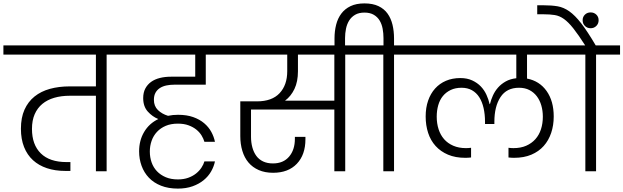

<svg xmlns="http://www.w3.org/2000/svg" viewBox="-49 -1007 3666 1129"><path d="M-29 -740H719V-686H578V0H515V-444H362Q311 -444 270 -432Q229 -420 200 -396Q171 -372 155 -335.5Q139 -299 139 -249Q139 -156 191 -105Q243 -54 342 -54H365V-2H334Q275 -2 227 -18Q179 -34 145 -65Q111 -96 92.5 -142.5Q74 -189 74 -250Q74 -315 95 -362Q116 -409 154 -439.5Q192 -470 244.5 -484.5Q297 -499 360 -499H515V-686H-29Z M1215 -58Q1209 -28 1192.5 1Q1176 30 1148.5 52.5Q1121 75 1083 88.5Q1045 102 997 102Q941 102 898 85Q855 68 826.5 38Q798 8 783.5 -32Q769 -72 769 -117Q769 -181 798.5 -231Q828 -281 882 -307Q847 -321 820 -351Q793 -381 793 -430Q793 -463 805.5 -486.5Q818 -510 839.5 -525.5Q861 -541 891 -548.5Q921 -556 956 -556H1099V-686H661V-740H1305V-686H1161V-509H975Q951 -509 929.5 -504.5Q908 -500 891.5 -489.5Q875 -479 865.5 -462Q856 -445 856 -420Q856 -383 879.5 -360Q903 -337 939 -326Q966 -332 998 -332Q1049 -332 1087 -318.5Q1125 -305 1151.5 -282.5Q1178 -260 1193.5 -231.5Q1209 -203 1215 -173H1153Q1148 -191 1136.5 -210Q1125 -229 1106 -244.5Q1087 -260 1060 -270Q1033 -280 997 -280Q956 -280 925.5 -267Q895 -254 874 -231.5Q853 -209 842.5 -179Q832 -149 832 -116Q832 -82 842.5 -52Q853 -22 874 0Q895 22 925.5 35Q956 48 997 48Q1031 48 1057.5 38.5Q1084 29 1103.5 13.5Q1123 -2 1135.5 -21Q1148 -40 1153 -58H1215Z M1703 -588Q1703 -527 1682.5 -484Q1662 -441 1627 -415H1917V-686H1703ZM1247 -740H2122V-686H1981V0H1917V-363H1427V-203Q1427 -169 1435 -140Q1443 -111 1458.5 -90Q1474 -69 1498.5 -57.5Q1523 -46 1556 -46Q1617 -46 1651 -86Q1685 -126 1685 -191V-202H1747V-188Q1747 -97 1696.5 -44Q1646 9 1557 9Q1509 9 1472.5 -7Q1436 -23 1412 -51.5Q1388 -80 1376 -120Q1364 -160 1364 -207V-411H1462Q1550 -411 1595 -459Q1640 -507 1640 -588V-686H1247Z M1918 -781Q1918 -824 1927.5 -861.5Q1937 -899 1958 -927Q1979 -955 2012.5 -971Q2046 -987 2094 -987Q2143 -987 2176.5 -971Q2210 -955 2230 -927Q2250 -899 2259 -861.5Q2268 -824 2268 -781V-740H2409V-686H2268V0H2205V-686H2064V-740H2206V-783Q2206 -811 2201 -838Q2196 -865 2183.5 -886Q2171 -907 2149 -920Q2127 -933 2094 -933Q2061 -933 2039 -920Q2017 -907 2004 -886Q1991 -865 1985.5 -838Q1980 -811 1980 -783V-724H1918Z M2974 -79Q2966 -79 2958 -79.5Q2950 -80 2941 -81V-138Q2949 -137 2956.5 -136.5Q2964 -136 2970 -136Q3013 -136 3045 -150Q3077 -164 3099 -188.5Q3121 -213 3132 -247Q3143 -281 3143 -321Q3143 -356 3134 -387Q3125 -418 3107.5 -441Q3090 -464 3064 -477.5Q3038 -491 3003 -491Q2930 -491 2894 -436Q2858 -381 2858 -291V-278H2803V-291Q2803 -335 2794.5 -372Q2786 -409 2769 -435.5Q2752 -462 2726 -476.5Q2700 -491 2665 -491Q2629 -491 2601.5 -478Q2574 -465 2555.5 -442.5Q2537 -420 2528 -388.5Q2519 -357 2519 -321Q2519 -281 2530 -247Q2541 -213 2562.5 -188.5Q2584 -164 2616.5 -150Q2649 -136 2691 -136Q2698 -136 2705.5 -136.5Q2713 -137 2721 -138V-81Q2712 -80 2703.5 -79.5Q2695 -79 2687 -79Q2629 -79 2585.5 -97.5Q2542 -116 2512.5 -148.5Q2483 -181 2468.5 -225.5Q2454 -270 2454 -322Q2454 -374 2468.5 -415.5Q2483 -457 2509.5 -486.5Q2536 -516 2573.5 -532Q2611 -548 2658 -548Q2698 -548 2728 -534Q2758 -520 2778.5 -498.5Q2799 -477 2811.5 -449.5Q2824 -422 2830 -395H2832Q2838 -420 2849.5 -445.5Q2861 -471 2879.5 -492Q2898 -513 2924.5 -528Q2951 -543 2987 -547V-686H2351V-740H3310V-686H3050V-545Q3123 -531 3165 -472Q3207 -413 3207 -322Q3207 -270 3192 -225.5Q3177 -181 3148 -148.5Q3119 -116 3075.5 -97.5Q3032 -79 2974 -79Z M3393 0V-686H3252V-740H3392Q3351 -804 3322 -840.5Q3293 -877 3267 -895.5Q3241 -914 3213 -918.5Q3185 -923 3148 -923H3110V-976H3147Q3194 -976 3229.5 -970Q3265 -964 3298.5 -940.5Q3332 -917 3368.5 -870Q3405 -823 3454 -740H3597V-686H3456V0Z M3424 -841Q3404 -841 3390.5 -854.5Q3377 -868 3377 -888Q3377 -908 3390.5 -921Q3404 -934 3424 -934Q3444 -934 3457.5 -921Q3471 -908 3471 -888Q3471 -868 3457.5 -854.5Q3444 -841 3424 -841Z"/></svg>

Font: SVN-Poppins Light
Style: Regular
Weight: 300
Designer: Ninad Kale (Devanagari), Jonny Pinhorn (Latin)
Foundry: Indian Type Foundry
Version: Version 3.002 2017; ttfautohint (v1.8.3)